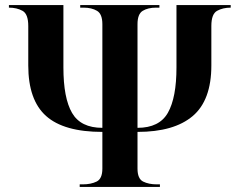

<svg xmlns="http://www.w3.org/2000/svg" viewBox="-20 -734 941 754"><path d="M293 0V-10H305Q337 -10 359.5 -21Q382 -32 382 -72V-216Q231 -216 161 -278.5Q91 -341 91 -477V-632Q91 -679 68.5 -691.5Q46 -704 15 -704V-714H229V-469Q229 -349 263 -290.5Q297 -232 382 -232V-639Q382 -679 361 -691.5Q340 -704 308 -704H295V-714H606V-704H593Q561 -704 540.5 -691.5Q520 -679 520 -639V-232Q606 -232 639.5 -291.5Q673 -351 673 -469V-714H886V-704Q855 -704 832.5 -691.5Q810 -679 810 -632V-477Q810 -340 736.5 -278Q663 -216 520 -216V-72Q520 -32 542 -21Q564 -10 596 -10H608V0Z"/></svg>

Font: Noto Serif Display SemiCondensed
Style: Bold
Weight: 700
Width: 4
Designer: Monotype Design Team
Foundry: Monotype Imaging Inc.
Version: Version 2.009